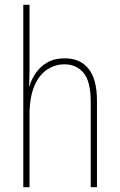

<svg xmlns="http://www.w3.org/2000/svg" viewBox="-20 -873 498 800"><path d="M103 -586Q103 -563 102.5 -548Q102 -533 101 -515H103Q111 -542 129 -568.5Q147 -595 176.5 -612.5Q206 -630 250 -630Q314 -630 349 -586.5Q384 -543 384 -453V-93H358V-449Q358 -534 328 -569.5Q298 -605 249 -605Q209 -605 175.5 -582.5Q142 -560 122.5 -513Q103 -466 103 -392V-93H77V-853H103Z"/></svg>

Font: Noto Sans Kannada UI Condensed Thin
Style: Regular
Weight: 100
Width: 3
Designer: Jelle Bosma - Monotype Design Team
Foundry: Monotype Imaging Inc.
Version: Version 2.005; ttfautohint (v1.8.4.7-5d5b)